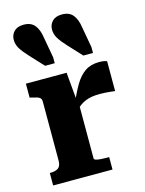

<svg xmlns="http://www.w3.org/2000/svg" viewBox="-124 -909 744 984"><g transform="rotate(-15 248.0 -417.5)"><path d="M386 -746 406 -634V-603H355L288 -675Q261 -704 247.5 -726Q234 -748 234 -773Q234 -799 251.5 -817Q269 -835 303 -835Q341 -835 360.5 -811.5Q380 -788 386 -746ZM183 -746 203 -634V-603H152L85 -675Q58 -704 44.5 -726Q31 -748 31 -773Q31 -799 48.5 -817Q66 -835 100 -835Q138 -835 157.5 -811.5Q177 -788 183 -746ZM465 -544V-385Q457 -386 443.5 -387.5Q430 -389 414.5 -390Q399 -391 385 -391Q363 -391 343.5 -388Q324 -385 307.5 -378Q291 -371 277 -360.5Q263 -350 250 -333L247 -371Q271 -428 294.5 -468Q318 -508 348.5 -529Q379 -550 424 -550Q438 -550 449 -548Q460 -546 465 -544ZM33 0V-66H36Q63 -66 78 -76.5Q93 -87 93 -116V-431Q93 -441 87.5 -447Q82 -453 71 -456.5Q60 -460 42 -464L33 -466V-540H249L263 -384L269 -387V-80Q269 -74 279.5 -71Q290 -68 306 -67Q322 -66 337 -66H348V0Z"/></g></svg>

Font: Roboto Serif 20pt
Style: Bold
Weight: 700
Version: Version 1.008